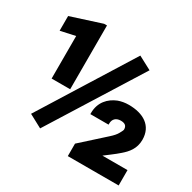

<svg xmlns="http://www.w3.org/2000/svg" viewBox="-159 -871 1042 1040"><g transform="rotate(30 362.5 -351.5)"><path d="M14 -558 106 -578V-312H222V-711H204L14 -650ZM105 -91 187 -47 543 -616 460 -660ZM384 -250H498V-257C498 -285 516 -302 545 -302C571 -302 584 -292 584 -269C584 -265 580 -256 572 -242C565 -229 553 -215 535 -199L392 -70V8H710V-88H553L590 -116C608 -130 624 -142 637 -154C667 -180 698 -214 698 -270C698 -359 630 -398 540 -398C516 -398 495 -394 475 -387C425 -367 384 -325 384 -257Z"/></g></svg>

Font: Asimov Pro
Style: Blk
Weight: 900
Designer: Google
Version: Version 2.000980; 2014